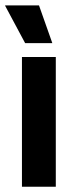

<svg xmlns="http://www.w3.org/2000/svg" viewBox="-26 -706 288 726"><path d="M57 0V-490.5H185V0ZM121.5 -685.5 171.5 -544V-543H69L-6.5 -684V-685.5Z"/></svg>

Font: Anek Bangla Medium SemiBold
Style: Regular
Weight: 600
Version: Version 1.003